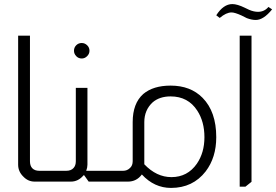

<svg xmlns="http://www.w3.org/2000/svg" viewBox="-20 -891 1355 942"><path d="M127 -716V-100Q127 -78 138 -66Q150 -53 173 -53H178V0H150Q118 0 95 -24Q69 -49 69 -83V-716Z M381 -680Q396 -680 407.5 -669Q419 -658 419 -642Q419 -627 407.5 -615.5Q396 -604 381 -604Q365 -604 354 -615.5Q343 -627 343 -642Q343 -658 354 -669Q365 -680 381 -680ZM409 -460V-83Q409 -69 403 -53H458V0H415L393 -31H390Q364 0 328 0H170V-53H305Q329 -53 341 -67Q352 -79 352 -100V-460Z M631 -292Q631 -384 683 -430Q732 -471 817 -471Q915 -471 974 -411Q1041 -343 1041 -218Q1041 -118 989 -50Q926 31 819 31Q737 31 676 -35Q650 0 608 0H451V-53H584Q604 -53 618 -67Q631 -79 631 -100ZM688 -85Q748 -22 821 -22Q900 -22 946 -88Q983 -142 983 -218Q983 -294 948 -348Q903 -418 817 -418Q763 -418 729 -389Q688 -351 688 -292Z M1041 -816Q1076 -871 1120 -871Q1144 -871 1181 -853Q1194 -846 1202 -843Q1225 -833 1246 -833Q1277 -833 1297 -857L1315 -845Q1273 -793 1235 -793Q1215 -793 1191 -802Q1183 -806 1165 -815Q1132 -830 1116 -830Q1090 -830 1058 -803ZM1214 -716V1L1184 25H1156V-716Z"/></svg>

Font: Almarai Light
Style: Regular
Weight: 300
Designer: Boutros International 2019
Foundry: Created by Boutros International 2019
Version: Version 1.10